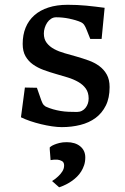

<svg xmlns="http://www.w3.org/2000/svg" viewBox="-20 -528 528 810"><path d="M85 -158.7 135.7 -157.7 154.3 -104.5Q159.7 -89.8 164.1 -85.4Q168.5 -81.1 172.4 -78.6Q188.5 -71.3 204.1 -66.9Q219.7 -62.5 235.8 -59.8Q252 -57.1 269 -56.4Q286.1 -55.7 304.7 -55.7Q315.9 -55.7 325.2 -60.3Q334.5 -64.9 340.8 -73Q347.2 -81.1 350.6 -91.1Q354 -101.1 354 -112.3Q354 -137.7 342 -154.3Q330.1 -170.9 310.5 -182.1Q291 -193.4 265.9 -201.2Q240.7 -209 214.8 -216.3Q189 -223.6 163.8 -232.9Q138.7 -242.2 119.1 -256.1Q99.6 -270 87.6 -290.8Q75.7 -311.5 75.7 -342.8Q75.7 -380.9 88.1 -411.4Q100.6 -441.9 124.8 -463.4Q148.9 -484.9 184.3 -496.3Q219.7 -507.8 265.6 -507.8Q306.2 -507.8 343.8 -504.2Q381.3 -500.5 421.4 -495.1L408.7 -363.8H360.8L346.2 -400.4Q340.8 -414.6 335.4 -422.6Q330.1 -430.7 319.8 -435.1Q299.3 -443.8 271.7 -449.5Q244.1 -455.1 216.8 -455.1Q205.1 -455.1 195.3 -448.7Q185.5 -442.4 179 -432.4Q172.4 -422.4 168.7 -410.4Q165 -398.4 165 -386.7Q165 -362.8 177 -347.2Q189 -331.5 208.5 -321Q228 -310.5 252.9 -303.5Q277.8 -296.4 303.7 -289.1Q329.6 -281.7 354.5 -272.7Q379.4 -263.7 398.9 -249.3Q418.5 -234.9 430.4 -213.6Q442.4 -192.4 442.4 -160.6Q442.4 -114.7 426.5 -82.8Q410.6 -50.8 383.3 -30.5Q356 -10.3 319.1 -1Q282.2 8.3 240.7 8.3Q222.2 8.3 199.2 4.9Q176.3 1.5 152.8 -4.2Q129.4 -9.8 107.4 -17.3Q85.4 -24.9 68.4 -33.2ZM261.7 71.8Q297.4 71.8 318.6 89.4Q339.8 106.9 339.8 136.2Q339.8 153.8 335 168.5Q330.1 183.1 322.5 195.3Q314.9 207.5 304.9 217.3Q294.9 227.1 284.7 234.4Q260.3 252 229.5 262.2L199.7 235.8Q213.9 227.1 225.1 216.3Q234.9 207.5 242.7 195.6Q250.5 183.6 250.5 169.9Q250.5 156.7 241.5 151.6Q232.4 146.5 221.7 145.5Q209 144.5 193.4 147.5L191.4 121.1Q190.4 111.3 189.9 102.8Q189.5 94.2 189.9 93.8Q190.4 93.3 194.8 89.8Q199.2 86.4 208.3 82.5Q217.3 78.6 230.5 75.2Q243.7 71.8 261.7 71.8Z"/></svg>

Font: Donegal One
Style: Regular
Weight: 400
Designer: Gary Lonergan
Foundry: Sorkin Type Co.
Version: Version 1.004